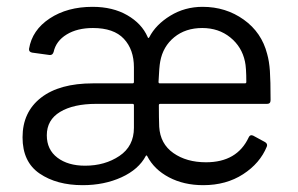

<svg xmlns="http://www.w3.org/2000/svg" viewBox="-20 -534 872 562"><path d="M46 -132Q46 -206 100 -248Q154 -290 252 -290H368Q372 -290 372 -294V-337Q372 -389 342.5 -420.5Q313 -452 252 -452Q206 -452 175 -433Q144 -414 137 -382Q134 -372 125 -373L74 -380Q64 -382 65 -391Q74 -446 125.5 -480Q177 -514 251 -514Q310 -514 352.5 -489.5Q395 -465 412 -426Q414 -420 417 -425Q436 -462 478.5 -488Q521 -514 573 -514Q641 -514 693.5 -476.5Q746 -439 762 -376Q768 -355 770 -326.5Q772 -298 772 -241Q772 -230 762 -230H449Q445 -230 445 -226Q445 -188 446 -163Q449 -113 487.5 -86Q526 -59 583 -59Q674 -59 708 -132Q712 -141 721 -137L756 -118Q764 -113 761 -105Q741 -56 691.5 -24Q642 8 575 8Q518 8 474.5 -15Q431 -38 411 -77Q410 -79 409 -79Q408 -79 407 -78Q386 -38 335.5 -15Q285 8 222 8Q146 8 96 -26Q46 -60 46 -132ZM448 -290H697Q701 -290 701 -294Q701 -337 697 -354Q688 -397 654 -424.5Q620 -452 572 -452Q523 -452 490 -425Q457 -398 449 -354Q446 -339 444 -294Q444 -290 448 -290ZM372 -160V-226Q372 -230 368 -230H262Q195 -230 156 -206.5Q117 -183 117 -138Q117 -96 148 -72.5Q179 -49 229 -49Q287 -49 329.5 -77.5Q372 -106 372 -160Z"/></svg>

Font: Barlow
Style: Regular
Weight: 400
Designer: Jeremy Tribby
Foundry: Tribby Type
Version: Version 1.408;December 10, 2018;FontCreator 11.5.0.2430 64-b